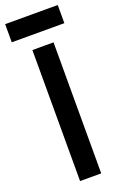

<svg xmlns="http://www.w3.org/2000/svg" viewBox="-181 -916 613 964"><g transform="rotate(-20 125.5 -434.5)"><path d="M69 -700V0H182V-700ZM-15 -869V-772H266V-869Z"/></g></svg>

Font: Mint Spirit
Style: Bold
Weight: 700
Designer: HARENDAL Hirwen
Foundry: Arkandis Digital Foundry.
Version: Version 1.004;FFEdit